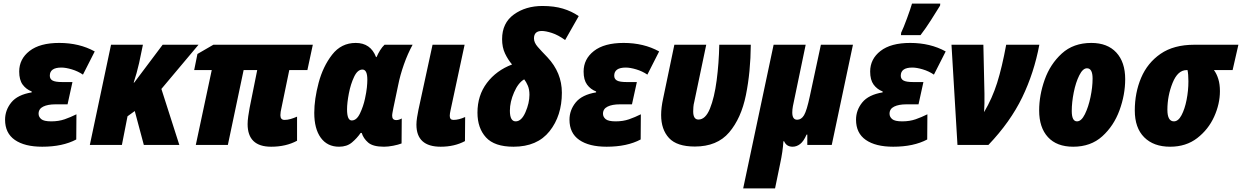

<svg xmlns="http://www.w3.org/2000/svg" viewBox="-20 -800 6857 1060"><path d="M401 -30 402 -169Q370 -153 337 -141.5Q304 -130 263 -130Q222 -130 207.5 -142.5Q193 -155 193 -172Q193 -199 218.5 -211.5Q244 -224 286 -224H353L380 -347H324Q285 -347 270 -355.5Q255 -364 255 -382Q255 -427 319 -427Q343 -427 376.5 -417Q410 -407 438 -388L503 -516Q418 -563 307 -563Q200 -563 143 -518.5Q86 -474 86 -405Q86 -359 105 -333Q124 -307 155 -295V-290Q77 -277 42.5 -234.5Q8 -192 8 -139Q8 -65 62 -27.5Q116 10 213 10Q326 10 401 -30Z M653 0 684 -158 724 -187 774 0H970L871 -309L1076 -553H878L721 -344H718Q735 -395 748 -452L769 -553H593L476 0Z M1620 -23V-156Q1602 -148 1584.5 -143Q1567 -138 1551 -138Q1528 -138 1528 -164Q1528 -173 1529.5 -182.5Q1531 -192 1533 -200L1577 -413H1677L1707 -553H1158L1070 -502L1052 -413H1149L1061 0H1238L1325 -413H1400L1358 -204Q1354 -183 1350.5 -158Q1347 -133 1347 -115Q1347 10 1477 10Q1559 10 1620 -23Z M1971 -66H1977Q1986 -36 2012.5 -13Q2039 10 2100 10Q2123 10 2151 4.5Q2179 -1 2197 -8L2198 -146Q2182 -137 2168 -137Q2145 -137 2145 -161Q2145 -169 2147.5 -181.5Q2150 -194 2152 -205L2178 -329Q2189 -385 2210 -444.5Q2231 -504 2258 -553H2103Q2090 -541 2078.5 -522.5Q2067 -504 2059 -485H2056Q2026 -563 1944 -563Q1864 -563 1813.5 -498Q1763 -433 1739 -342.5Q1715 -252 1715 -177Q1715 -89 1751 -39.5Q1787 10 1852 10Q1895 10 1923 -13.5Q1951 -37 1971 -66ZM1896 -196Q1896 -232 1906 -284Q1916 -336 1935 -376Q1954 -416 1981 -416Q2008 -416 2008 -360Q2008 -342 2005.5 -317Q2003 -292 1995 -255Q1986 -213 1967.5 -174Q1949 -135 1922 -135Q1896 -135 1896 -196Z M2547 -21 2548 -154Q2513 -138 2483 -138Q2463 -138 2463 -161Q2463 -172 2468 -194L2545 -553H2368L2290 -193Q2286 -174 2282.5 -151.5Q2279 -129 2279 -112Q2279 10 2413 10Q2489 10 2547 -21Z M3082 -288Q3082 -399 3002 -484Q2969 -518 2948.5 -541.5Q2928 -565 2928 -588Q2928 -629 2971 -629Q2993 -629 3027 -618Q3061 -607 3100 -579L3175 -711Q3136 -738 3087.5 -752.5Q3039 -767 2975 -767Q2882 -767 2817 -720Q2752 -673 2752 -584Q2752 -539 2768 -505Q2784 -471 2807 -444Q2720 -411 2668 -342Q2616 -273 2616 -178Q2616 -93 2663 -41.5Q2710 10 2815 10Q2946 10 3014 -75.5Q3082 -161 3082 -288ZM2795 -189Q2795 -237 2818 -290Q2841 -343 2874 -362Q2885 -348 2894 -327Q2903 -306 2903 -277Q2903 -231 2881 -180.5Q2859 -130 2827 -130Q2795 -130 2795 -189Z M3517 -30 3518 -169Q3486 -153 3453 -141.5Q3420 -130 3379 -130Q3338 -130 3323.5 -142.5Q3309 -155 3309 -172Q3309 -199 3334.5 -211.5Q3360 -224 3402 -224H3469L3496 -347H3440Q3401 -347 3386 -355.5Q3371 -364 3371 -382Q3371 -427 3435 -427Q3459 -427 3492.5 -417Q3526 -407 3554 -388L3619 -516Q3534 -563 3423 -563Q3316 -563 3259 -518.5Q3202 -474 3202 -405Q3202 -359 3221 -333Q3240 -307 3271 -295V-290Q3193 -277 3158.5 -234.5Q3124 -192 3124 -139Q3124 -65 3178 -27.5Q3232 10 3329 10Q3442 10 3517 -30Z M4125 -553H3951Q3949 -451 3936.5 -356Q3924 -261 3899.5 -200.5Q3875 -140 3836 -140Q3807 -140 3807 -185Q3807 -195 3808 -209Q3809 -223 3813 -238L3879 -553H3703L3641 -256Q3630 -206 3630 -165Q3630 -85 3673.5 -38Q3717 9 3816 9Q3939 9 4005.5 -69Q4072 -147 4098 -275Q4124 -403 4125 -553Z M4259 240 4287 104Q4302 35 4305 -20H4309Q4322 10 4356 10Q4378 10 4397.5 -5Q4417 -20 4433 -57H4437V0H4572L4689 -553H4512L4451 -269Q4434 -189 4419 -164Q4404 -139 4381 -139Q4354 -139 4354 -179Q4354 -195 4357.5 -214Q4361 -233 4365 -250L4428 -553H4251L4083 240Z M5062 -606Q5092 -645 5119.5 -688.5Q5147 -732 5170 -769L5171 -780H5015Q5007 -752 4987.5 -699Q4968 -646 4955 -619L4954 -606ZM5099 -30 5100 -169Q5068 -153 5035 -141.5Q5002 -130 4961 -130Q4920 -130 4905.5 -142.5Q4891 -155 4891 -172Q4891 -199 4916.5 -211.5Q4942 -224 4984 -224H5051L5078 -347H5022Q4983 -347 4968 -355.5Q4953 -364 4953 -382Q4953 -427 5017 -427Q5041 -427 5074.5 -417Q5108 -407 5136 -388L5201 -516Q5116 -563 5005 -563Q4898 -563 4841 -518.5Q4784 -474 4784 -405Q4784 -359 4803 -333Q4822 -307 4853 -295V-290Q4775 -277 4740.5 -234.5Q4706 -192 4706 -139Q4706 -65 4760 -27.5Q4814 10 4911 10Q5024 10 5099 -30Z M5437 0Q5558 -127 5623.5 -262.5Q5689 -398 5718 -553H5535Q5512 -428 5485 -342.5Q5458 -257 5413 -181Q5416 -228 5415 -283L5409 -553H5233L5266 0Z M6192 -363Q6192 -457 6143 -510Q6094 -563 6005 -563Q5906 -563 5842 -504.5Q5778 -446 5747.5 -360Q5717 -274 5717 -190Q5717 -96 5765.5 -43Q5814 10 5905 10Q6002 10 6065.5 -47.5Q6129 -105 6160.5 -191Q6192 -277 6192 -363ZM5897 -187Q5897 -235 5908 -290Q5919 -345 5938.5 -384Q5958 -423 5981 -423Q6012 -423 6012 -366Q6012 -319 6000.5 -264Q5989 -209 5969.5 -169.5Q5950 -130 5926 -130Q5897 -130 5897 -187Z M6715 -297Q6715 -335 6706 -364Q6697 -393 6682 -413H6785L6817 -553H6574Q6460 -553 6387.5 -503Q6315 -453 6280 -370.5Q6245 -288 6245 -190Q6245 -94 6297 -42Q6349 10 6440 10Q6528 10 6589.5 -37.5Q6651 -85 6683 -155.5Q6715 -226 6715 -297ZM6425 -194Q6425 -271 6453.5 -342Q6482 -413 6531 -413H6536Q6541 -391 6541 -351Q6541 -300 6531 -249Q6521 -198 6503 -164Q6485 -130 6461 -130Q6425 -130 6425 -194Z"/></svg>

Font: Noto Sans Display SemiCondensed Black
Style: Italic
Weight: 900
Width: 4
Designer: Monotype Design team
Foundry: Monotype Imaging Inc.
Version: 1.000